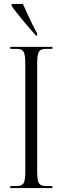

<svg xmlns="http://www.w3.org/2000/svg" viewBox="-20 -951 317 971"><path d="M162 -771H168V-781C138 -836 116 -886 96 -931H39V-921C62 -886 122 -816 162 -771ZM32 0H245V-10H219C175 -10 168 -22 168 -90V-623C168 -692 175 -704 219 -704H245V-714H32V-704H58C101 -704 108 -692 108 -623V-90C108 -22 101 -10 58 -10H32Z"/></svg>

Font: Noto Serif Display ExtraCondensed Light
Style: Regular
Weight: 300
Width: 2
Designer: Monotype Design Team
Foundry: Monotype Imaging Inc.
Version: Version 2.009